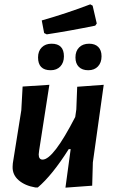

<svg xmlns="http://www.w3.org/2000/svg" viewBox="-20 -859 530 883"><path d="M395 -839 406 -833 425 -751 418 -741Q295 -716 195 -701L183 -707L172 -765Q288 -798 395 -839ZM390 -658Q417 -658 432 -643Q447 -628 447 -600Q447 -571 430.5 -553.5Q414 -536 386 -536Q358 -536 342.5 -551.5Q327 -567 327 -595Q327 -624 344 -641Q361 -658 390 -658ZM217 -658Q274 -658 274 -600Q274 -571 257.5 -553.5Q241 -536 213 -536Q155 -536 155 -595Q155 -624 172 -641Q189 -658 217 -658ZM207 -469 160 -167 158 -149Q158 -125 176 -125Q225 -125 326 -321L331 -356L335 -460L457 -469L407 -112L404 -5L281 4L305 -173H296Q220 -53 154 3H142Q95 -5 66 -30Q37 -55 38 -92L39 -108L78 -352L84 -461Z"/></svg>

Font: Alegreya Sans SC
Style: Bold Italic
Weight: 700
Italic angle: -7°
Designer: Juan Pablo del Peral
Foundry: Huerta Tipografica
Version: Version 2.007